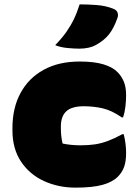

<svg xmlns="http://www.w3.org/2000/svg" viewBox="-20 -846 640 880"><path d="M345 -564Q412 -564 454.5 -551Q497 -538 519 -515Q537 -497 547.5 -472Q558 -447 558 -409Q558 -386 555 -359Q552 -332 544 -308H538Q492 -340 450.5 -349.5Q409 -359 364 -359Q309 -359 284 -336Q259 -313 259 -266V-258Q259 -239 261 -221.5Q263 -204 267 -188Q287 -184 307 -182Q327 -180 349 -180Q387 -180 416 -184.5Q445 -189 474.5 -200Q504 -211 541 -231H547Q558 -187 558 -145Q558 -107 549 -81.5Q540 -56 520 -36Q495 -11 449 1.5Q403 14 326 14Q248 14 182 -16Q116 -46 76.5 -105Q37 -164 37 -249V-259Q37 -351 74 -419.5Q111 -488 180 -526Q249 -564 345 -564ZM345 -826Q380 -826 422 -823Q464 -820 499 -806Q515 -800 519 -787.5Q523 -775 518 -763Q502 -717 479.5 -688.5Q457 -660 418 -639Q406 -632 386.5 -627.5Q367 -623 343 -623Q321 -623 289 -626Q257 -629 233 -639Q264 -671 284 -699.5Q304 -728 318.5 -758Q333 -788 345 -826Z"/></svg>

Font: Recursive Mn Csl St XBk
Style: Regular
Weight: 1000
Monospace: yes
Version: Version 1.079;hotconv 1.0.112;makeotfexe 2.5.65598; ttfautoh